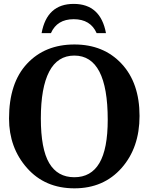

<svg xmlns="http://www.w3.org/2000/svg" viewBox="-20 -976 787 1005"><path d="M369.6 9.8Q215.3 9.8 121.3 -96.7Q27.3 -203.1 27.3 -355.5Q27.3 -541.5 121.3 -642.3Q215.3 -743.2 369.6 -743.2Q522.5 -743.2 616.5 -642.3Q710.4 -541.5 710.4 -369.1Q710.4 -203.1 616.5 -96.7Q522.5 9.8 369.6 9.8ZM369.1 -48.3Q456.5 -48.3 500.2 -122.3Q543.9 -196.3 543.9 -349.1Q543.9 -517.1 500.2 -601.1Q456.5 -685.1 369.1 -685.1Q281.2 -685.1 237.5 -601.1Q193.8 -517.1 193.8 -356.4Q193.8 -196.3 237.5 -122.3Q281.2 -48.3 369.1 -48.3ZM365.7 -955.6Q506.3 -955.6 534.7 -802.7H485.8Q453.6 -875.5 365.7 -875.5Q278.8 -875.5 246.6 -802.7H197.8Q225.6 -955.6 365.7 -955.6Z"/></svg>

Font: Munson
Style: Bold
Weight: 700
Designer: Paul James MIller
Foundry: High-Logic / Made with FontCreator
Version: Version 2.10;May 5, 2019;FontCreator 11.5.0.2430 64-bit